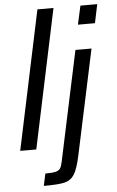

<svg xmlns="http://www.w3.org/2000/svg" viewBox="-62 -785 621 1023"><g transform="rotate(-5 249.0 -273.0)"><path d="M21 0 178 -743H264L107 0ZM386 -643 408 -743H498L477 -643ZM236 77 361 -510H447L327 53Q312 123 293.5 152Q275 181 241.5 189Q208 197 130 197L144 132Q182 132 199.5 127.5Q217 123 224 112Q231 101 236 77Z"/></g></svg>

Font: Saira Semi Condensed
Style: Italic
Weight: 400
Width: 4
Italic angle: -12°
Designer: Hector Gatti with collaboration of the Omnibus-Type team
Foundry: Omnibus-Type
Version: Version 1.001; ttfautohint (v1.8)